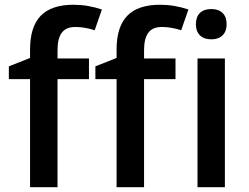

<svg xmlns="http://www.w3.org/2000/svg" viewBox="-20 -785 1045 805"><path d="M353 -453.1H221.2V0H106V-453.1H17.1V-506.8L106 -542V-577.1Q106 -672.9 150.9 -719Q195.8 -765.1 288.1 -765.1Q348.6 -765.1 407.2 -745.1L377 -658.2Q334.5 -671.9 295.9 -671.9Q256.8 -671.9 239 -647.7Q221.2 -623.5 221.2 -575.2V-540H353ZM715.8 -453.1H584V0H468.8V-453.1H379.9V-506.8L468.8 -542V-577.1Q468.8 -672.9 513.7 -719Q558.6 -765.1 650.9 -765.1Q711.4 -765.1 770 -745.1L739.7 -658.2Q697.3 -671.9 658.7 -671.9Q619.6 -671.9 601.8 -647.7Q584 -623.5 584 -575.2V-540H715.8ZM922.9 0H808.1V-540H922.9ZM801.3 -683.1Q801.3 -713.9 818.1 -730.5Q835 -747.1 866.2 -747.1Q896.5 -747.1 913.3 -730.5Q930.2 -713.9 930.2 -683.1Q930.2 -653.8 913.3 -637Q896.5 -620.1 866.2 -620.1Q835 -620.1 818.1 -637Q801.3 -653.8 801.3 -683.1Z"/></svg>

Font: f2_52653          
Style: Regular
Weight: 600
Foundry: Ascender Corporation
Version: Version 1.10